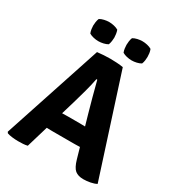

<svg xmlns="http://www.w3.org/2000/svg" viewBox="-205 -1000 1045 1135"><g transform="rotate(30 317.0 -432.0)"><path d="M231.5 -683Q250 -685.5 275.5 -687Q301 -688.5 320 -688.5Q338.5 -688.5 364.2 -687Q390 -685.5 408 -682L624.5 -10Q608.5 -1 583.5 3.8Q558.5 8.5 536.5 8.5Q500.5 8.5 480 -8.2Q459.5 -25 445.5 -74L369 -340.5Q357 -383 341.8 -438.5Q326.5 -494 314.5 -542.5H308.5Q301 -502 286.8 -449.8Q272.5 -397.5 261 -358.5L154 1Q140 4.5 123.5 5.5Q107 6.5 89.5 6.5Q72 6.5 50.5 4Q29 1.5 15.5 -3.5L10 -11.5ZM240.5 -146Q233.5 -146 223.5 -146.2Q213.5 -146.5 203.8 -146.8Q194 -147 187 -147H107.5L154.5 -266.5H224Q231 -266.5 240.5 -266.8Q250 -267 259.5 -267.2Q269 -267.5 275.5 -267.5H352Q359 -267.5 368.5 -267.2Q378 -267 387.5 -266.8Q397 -266.5 404 -266.5H476L514.5 -147H435.5Q428.5 -147 418.5 -146.8Q408.5 -146.5 398.8 -146.2Q389 -146 382 -146ZM433 -742.5Q416.5 -742.5 399.2 -746.5Q382 -750.5 369.5 -758Q364.5 -770 362.8 -784Q361 -798 361 -807.5Q361 -817.5 362.8 -831.5Q364.5 -845.5 369.5 -857.5Q382 -865 399.2 -869Q416.5 -873 433 -873Q449 -873 466.2 -869Q483.5 -865 496 -857.5Q501 -845.5 502.8 -831.5Q504.5 -817.5 504.5 -807.5Q504.5 -798 502.8 -784Q501 -770 496 -758Q483.5 -750.5 466.2 -746.5Q449 -742.5 433 -742.5ZM205.5 -742.5Q189.5 -742.5 172.2 -746.5Q155 -750.5 142.5 -758Q137.5 -770 135.5 -784Q133.5 -798 133.5 -807.5Q133.5 -817.5 135.5 -831.5Q137.5 -845.5 142.5 -857.5Q155 -865 172.2 -869Q189.5 -873 205.5 -873Q221.5 -873 239 -869Q256.5 -865 269 -857.5Q273.5 -845.5 275.5 -831.5Q277.5 -817.5 277.5 -807.5Q277.5 -798 275.5 -784Q273.5 -770 269 -758Q256.5 -750.5 239 -746.5Q221.5 -742.5 205.5 -742.5Z"/></g></svg>

Font: Signika Negative Light
Style: Bold
Weight: 700
Version: Version 2.001